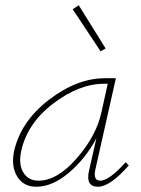

<svg xmlns="http://www.w3.org/2000/svg" viewBox="-20 -705 537 729"><path d="M381 -521 362 -510 256 -670 279 -685ZM457 -89 469 -77Q398 4 352 4Q304 4 318 -57L346 -180Q305 -103 242 -49.5Q179 4 118 4Q69 4 45.5 -34.5Q22 -73 33 -129Q58 -243 165 -325.5Q272 -408 379 -408H420L342 -61Q333 -19 361 -19Q394 -19 457 -89ZM126 -19Q197 -19 271 -103.5Q345 -188 365 -278L389 -387H376Q280 -387 181 -311Q82 -235 60 -129Q50 -80 69 -49.5Q88 -19 126 -19Z"/></svg>

Font: EauTestText Extralight
Style: Italic
Weight: 250
Italic angle: -12°
Designer: Christian Thalmann (Catharsis Fonts)
Version: Version 0.001;PS 000.001;hotconv 1.0.88;makeotf.lib2.5.64775